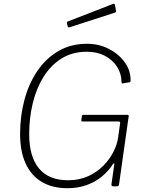

<svg xmlns="http://www.w3.org/2000/svg" viewBox="-20 -983 770 1013"><path d="M336 10Q256 10 200 -23.5Q144 -57 115 -121Q86 -185 86 -276Q86 -369 108.5 -454.5Q131 -540 176 -607Q221 -674 287 -713Q353 -752 440 -752Q502 -752 554.5 -725Q607 -698 638.5 -654Q670 -610 669 -557Q669 -550 664 -549L627 -543Q623 -542 622 -544.5Q621 -547 621 -553Q620 -597 596.5 -632.5Q573 -668 532.5 -689Q492 -710 439 -710Q361 -710 304 -674Q247 -638 209 -576.5Q171 -515 152.5 -437Q134 -359 134 -275Q134 -157 185.5 -94.5Q237 -32 339 -32Q399 -32 445.5 -53.5Q492 -75 525.5 -109Q559 -143 578.5 -182Q598 -221 603 -256L614 -334Q615 -342 605 -342H416Q408 -342 409 -349L412 -372Q413 -377 417 -377H653Q656 -377 658 -375Q660 -373 659 -370L608 -10Q607 0 596 0H579Q567 0 568 -10L583 -116Q584 -121 581.5 -121Q579 -121 575 -116Q553 -81 518 -52Q483 -23 437 -6.5Q391 10 336 10ZM586 -959 592 -927Q593 -923 592 -920.5Q591 -918 585 -916L347 -839Q343 -838 340 -839.5Q337 -841 337 -845L333 -860Q332 -868 336 -869L578 -963Q580 -964 583 -962.5Q586 -961 586 -959Z"/></svg>

Font: Libre Franklin Thin
Style: Italic
Weight: 100
Italic angle: -8°
Designer: Pablo Impallari, Rodrigo Fuenzalida, Nhung Nguyen
Foundry: Impallari Type
Version: Version 3.000